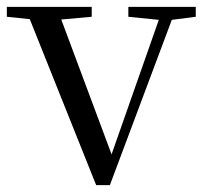

<svg xmlns="http://www.w3.org/2000/svg" viewBox="-28 -536 596 561"><path d="M347 -487 436 -478 298 -85 151 -479 240 -487V-516H-8V-487L59 -480L253 5H293L474 -478L544 -487V-516H347Z"/></svg>

Font: Source Han Serif CN
Style: Regular
Weight: 400
Designer: Ryoko NISHIZUKA 西塚涼子 (kana & ideographs); Frank Grießhammer (Latin, Greek & Cyrillic); Wenlong ZHANG 张文龙 (bopomofo); San
Foundry: Adobe
Version: Version 2.003;hotconv 1.1.1;makeotfexe 2.6.0